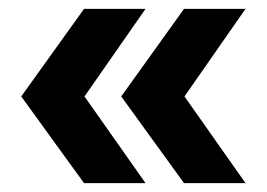

<svg xmlns="http://www.w3.org/2000/svg" viewBox="-20 -533 603 434"><path d="M396 -119 254 -315 396 -513H535L397 -315L535 -119ZM170 -119 28 -315 170 -513H309L171 -315L309 -119Z"/></svg>

Font: MuseoModerno SemiBold
Style: Bold
Weight: 700
Version: Version 1.001